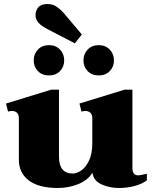

<svg xmlns="http://www.w3.org/2000/svg" viewBox="-20 -927 762 957"><path d="M157 -852Q157 -874 171 -890.5Q185 -907 217 -907Q244 -907 264.5 -892Q285 -877 296 -864L388 -755L353 -711L220 -780Q188 -796 172.5 -813Q157 -830 157 -852ZM148 -626Q148 -658 169 -680Q190 -702 224 -702Q258 -702 279 -680Q300 -658 300 -626Q300 -594 279 -572.5Q258 -551 224 -551Q190 -551 169 -572.5Q148 -594 148 -626ZM396 -626Q396 -658 417 -680Q438 -702 472 -702Q506 -702 527 -680Q548 -658 548 -626Q548 -594 527 -572.5Q506 -551 472 -551Q438 -551 417 -572.5Q396 -594 396 -626ZM712 -61V-28Q688 -10 651 0Q614 10 573 10Q526 10 486 -8Q446 -26 441 -66Q416 -27 368 -8.5Q320 10 270 10Q172 10 123 -28Q74 -66 74 -131V-337Q74 -357 64 -365.5Q54 -374 39 -374Q34 -374 20 -371L10 -411L235 -480H274V-146Q274 -62 343 -62Q362 -62 384.5 -77Q407 -92 423.5 -126Q440 -160 440 -214V-337Q440 -357 430 -365.5Q420 -374 405 -374Q400 -374 386 -371L376 -411L601 -480H640V-89Q640 -53 669 -53Q678 -53 691.5 -56.5Q705 -60 712 -61Z"/></svg>

Font: Taviraj Black
Style: Regular
Weight: 900
Designer: Katatrad Team
Foundry: CadsonDemak
Version: Version 1.001